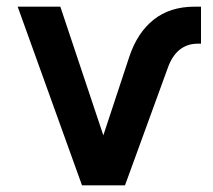

<svg xmlns="http://www.w3.org/2000/svg" viewBox="-20 -556 640 576"><path d="M226 0 33 -536H161L290 -150L368 -386Q392 -458 441 -497Q490 -536 564 -536H583V-425H574Q510 -425 484 -354L355 0Z"/></svg>

Font: Geist Mono
Style: Bold
Weight: 700
Monospace: yes
Designer: Basement.studio, Andrés Briganti, Mateo Zaragoza
Foundry: Basement.studio, Vercel, Andrés Briganti, Guido Ferreyra, Mateo Zaragoza
Version: Version 1.500; ttfautohint (v1.8.4.7-5d5b)